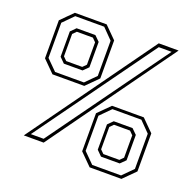

<svg xmlns="http://www.w3.org/2000/svg" viewBox="-129 -836 1035 1013"><g transform="rotate(20 389.0 -330.0)"><path d="M91.5 0 594.5 -700H706L203 0ZM124 -19H196L673.5 -681H601.5ZM123.5 -354.5 57.5 -420.5V-634L123.5 -700H302L368 -634V-420.5L302 -354.5ZM132 -371H294L351 -428.5V-626L294 -684H131.5L74 -626V-429ZM160.5 -428 132 -456.5V-598.5L160 -626.5H265.5L294 -598.5V-456L265.5 -428ZM167.5 -445H257.5L277 -464.5V-590L257.5 -609.5H167.5L148 -590V-464.5ZM475.5 39.5 409.5 -26.5V-240L475.5 -306H654L720 -240V-26.5L654 39.5ZM484 23H646L703 -34.5V-232L646 -290H483.5L426 -232V-35ZM512.5 -34 484 -62.5V-204.5L512 -232.5H617.5L646 -204.5V-62L617.5 -34ZM519.5 -51H609.5L629 -70.5V-196L609.5 -215.5H519.5L500 -196V-70.5Z"/></g></svg>

Font: Tourney ExtraLight
Style: Regular
Weight: 250
Designer: Tyler Finck
Foundry: Etcetera Type Co
Version: Version 1.015